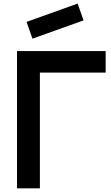

<svg xmlns="http://www.w3.org/2000/svg" viewBox="-20 -1029 608 1049"><path d="M436.5 -917.7 404.2 -1009.4 125 -909.4 157.3 -817.7ZM557.3 -750H72.9V0H197.9V-632.3H557.3Z"/></svg>

Font: Manrope3 Bold
Style: Regular
Weight: 700
Designer: Mikhail Sharanda
Foundry: Mikhail Sharanda
Version: Version 3.000;PS 003.000;hotconv 1.0.88;makeotf.lib2.5.64775